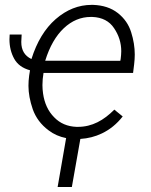

<svg xmlns="http://www.w3.org/2000/svg" viewBox="-20 -558 617 784"><path d="M215.3 205.6H273.4L308.1 9.3C339.4 7.3 368.7 0 396 -13.2C428.7 -28.8 457 -51.8 481 -82.5L446.8 -110.4C403.8 -66.9 356.4 -40 298.3 -40C296.4 -40 294.4 -40 292 -40C255.4 -41.5 225.1 -54.2 201.2 -79.1C176.8 -103.5 161.6 -135.7 155.8 -176.3C154.3 -187.5 153.3 -198.7 153.3 -210.4C153.3 -226.6 154.8 -243.2 157.7 -260.3H523.4L527.8 -295.9C529.3 -309.6 530.3 -322.3 530.3 -335.4C530.3 -364.7 525.4 -395.5 515.6 -426.3C505.9 -457.5 487.8 -483.9 460.9 -504.9C434.1 -525.9 400.4 -536.6 360.4 -538.1C357.9 -538.1 356 -538.1 354 -538.1C300.8 -538.1 252 -518.6 207.5 -480C163.1 -441.4 130.4 -386.7 108.4 -316.9C80.6 -330.1 66.9 -353 66.9 -386.7L68.4 -417H19.5C19 -410.2 18.6 -403.8 18.6 -397.5C18.6 -367.2 25.4 -340.8 38.1 -317.9C50.8 -294.9 72.3 -279.3 102.5 -271L99.1 -249.5C97.2 -235.4 96.2 -221.2 96.2 -207.5C96.2 -177.7 102.1 -146 113.8 -111.8C126 -77.6 147.5 -48.8 178.2 -25.9C199.2 -9.8 223.1 0.5 250 5.9ZM356.9 -488.8C397 -487.3 426.8 -471.7 445.8 -442.9C465.3 -414.1 475.1 -382.8 475.1 -349.1C475.1 -338.9 474.1 -328.1 472.7 -316.9L471.2 -309.6L164.6 -310.1C182.6 -368.2 208 -412.1 240.7 -442.9C273.4 -473.6 310.1 -488.8 350.6 -488.8C352.5 -488.8 355 -488.8 356.9 -488.8Z"/></svg>

Font: Roboto Light
Style: Italic
Weight: 300
Italic angle: -12°
Designer: Google
Version: Version 2.137; 2017